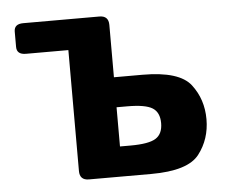

<svg xmlns="http://www.w3.org/2000/svg" viewBox="-43 -562 726 610"><g transform="rotate(-5 320.0 -256.5)"><path d="M52.2 -415Q22.9 -415 22.9 -439.5V-488.3Q22.9 -512.7 52.2 -512.7H294.9Q324.2 -512.7 324.2 -483.4V-316.4H415.5Q532.7 -316.4 569.1 -269Q605.5 -221.7 605.5 -158.2Q605.5 -94.7 569.1 -47.4Q532.7 0 415.5 0H216.8Q187.5 0 187.5 -29.3V-415ZM324.2 -95.7H357.9Q416.5 -95.7 438.7 -109.9Q460.9 -124 460.9 -158.2Q460.9 -192.4 438.7 -206.5Q416.5 -220.7 357.9 -220.7H324.2Z"/></g></svg>

Font: Istok
Style: Bold
Weight: 700
Designer: Andrey V. Panov
Foundry: Andrey V. Panov
Version: Version 1.0.1